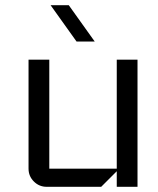

<svg xmlns="http://www.w3.org/2000/svg" viewBox="-20 -720 610 740"><path d="M510 0H430V-60L370 0H160Q131 0 110.5 -20.5Q90 -41 90 -70V-490H170V-70H430V-490H510ZM345 -560H275L175 -700H245Z"/></svg>

Font: Iceland
Style: Regular
Weight: 400
Designer: Cyreal (www.cyreal.org)
Foundry: Cyreal (www.cyreal.org)
Version: Version 1.001